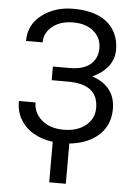

<svg xmlns="http://www.w3.org/2000/svg" viewBox="-62 -767 724 1040"><g transform="rotate(5 300.0 -247.0)"><path d="M463.9 -196.3Q463.9 -325.2 300.3 -325.2H210.9V-399.4H300.3Q377.9 -399.4 415.5 -432.6Q453.1 -465.8 453.1 -521Q453.1 -576.2 411.6 -611.3Q370.1 -647 300.3 -647Q230.5 -647 187 -611.8Q144 -576.7 144 -524.9H53.7Q53.7 -613.8 124 -667Q194.3 -720.7 293.5 -720.7Q471.7 -720.7 525.9 -606.4Q543.9 -568.4 543.9 -518.6Q543.9 -468.8 512.7 -428.2Q481.4 -388.2 427.7 -364.7Q554.7 -322.3 554.7 -198.2Q554.7 -100.6 480.5 -43.9Q423.8 -1 335.9 8.3V227.1H245.6V6.8Q117.7 -10.7 65.4 -103.5Q43.5 -142.6 43.5 -197.3H134.3Q134.3 -140.6 179.2 -102.1Q224.1 -63.5 297.9 -63.5Q371.6 -63.5 417.5 -100.1Q463.9 -136.7 463.9 -196.3Z"/></g></svg>

Font: RobotoMono-Regular
Style: Regular
Weight: 400
Designer: Google
Version: Version 2.000985; 2015; ttfautohint (v1.3)